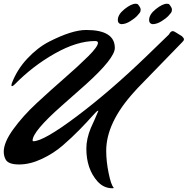

<svg xmlns="http://www.w3.org/2000/svg" viewBox="-119 -849 1002 1025"><path d="M448 -44Q448 12 461 75.5Q474 139 488 153Q488 156 481 156Q435 156 402 120Q342 53 342 -56Q342 -108 366 -166Q372 -179 385.5 -209Q399 -239 406 -257Q406 -258 404 -258Q399 -258 373 -228.5Q347 -199 306 -157Q265 -115 216 -72.5Q167 -30 104 -0.5Q41 29 -17 29Q-73 29 -88 4Q-99 -15 -99 -39Q-99 -89 -47.5 -160Q4 -231 78 -299.5Q152 -368 225.5 -432Q299 -496 351 -547.5Q403 -599 404 -620Q404 -630 389 -630Q292 -630 174 -563.5Q56 -497 -41 -398Q-50 -389 -55 -389Q-58 -389 -58 -394L-56 -404Q-28 -478 27 -536.5Q82 -595 142 -626Q265 -689 341 -689Q494 -689 494 -593Q494 -538 340 -399Q275 -341 210 -284Q55 -147 55 -99Q55 -95 59 -95Q114 -95 291.5 -228.5Q469 -362 660 -546L783 -665Q792 -683 804 -683Q809 -683 822 -674.5Q835 -666 840.5 -663Q846 -660 852 -656Q863 -646 863 -639Q863 -632 853 -623L617 -380L597 -358Q448 -194 448 -44ZM605 -829Q615 -829 618 -825Q632 -808 632 -797.5Q632 -787 626 -779.5Q620 -772 611.5 -762.5Q603 -753 577.5 -736.5Q552 -720 528 -720Q510 -723 510 -742Q510 -772 546 -800.5Q582 -829 605 -829ZM772 -829Q782 -829 785 -825Q799 -808 799 -797.5Q799 -787 793 -779.5Q787 -772 778.5 -762.5Q770 -753 744.5 -736.5Q719 -720 695 -720Q677 -723 677 -742Q677 -772 713 -800.5Q749 -829 772 -829Z"/></svg>

Font: Mr Dafoe
Style: Regular
Weight: 400
Designer: Alejandro Paul
Foundry: Alejandro Paul
Version: Version 1.000